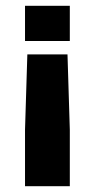

<svg xmlns="http://www.w3.org/2000/svg" viewBox="-20 -636 326 660"><path d="M66 -616H220V-495H66ZM66 -190 74 -449H212L220 -190V4H66Z"/></svg>

Font: Athiti
Style: Bold
Weight: 700
Designer: CadsonDemak Team
Foundry: CadsonDemak
Version: Version 1.033